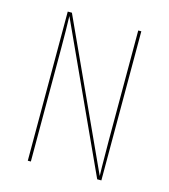

<svg xmlns="http://www.w3.org/2000/svg" viewBox="-103 -764 747 847"><g transform="rotate(15 270.0 -340.5)"><path d="M438 0H419L114 -664Q116 -604 116 -516V0H102V-681H121L426 -17L425 -58L424 -177V-681H438Z"/></g></svg>

Font: Fira Sans Compressed Hair
Style: Regular
Weight: 100
Width: 1
Designer: bBox Type GmbH & Carrois Corporate GbR & Edenspiekermann AG
Foundry: bBox Type GmbH & Carrois Corporate GbR & Edenspiekermann AG
Version: Version 4.301